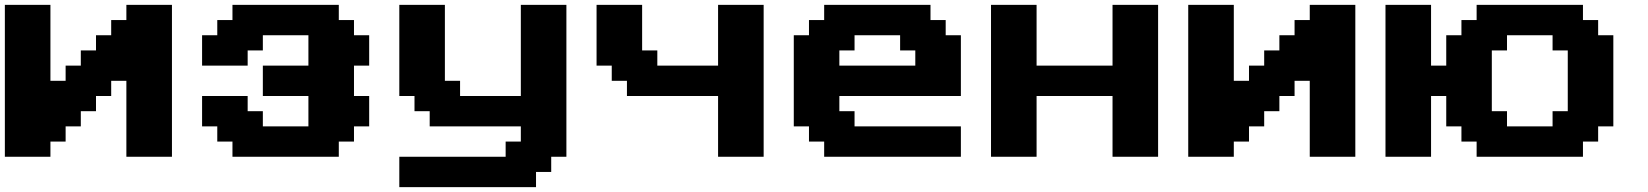

<svg xmlns="http://www.w3.org/2000/svg" viewBox="-20 -645 6782 790"><path d="M500 0H687.5V-625H500V-562.5H437.5V-500H375V-437.5H312.5V-375H250V-312.5H187.5V-625H0V0H187.5V-62.5H250V-125H312.5V-187.5H375V-250H437.5V-312.5H500Z M936.5 0H1374V-62.5H1436.5V-125H1499V-250H1436.5V-375H1499V-500H1436.5V-562.5H1374V-625H936.5V-562.5H874V-500H811.5V-375H999V-437.5H1061.5V-500H1249V-375H1061.5V-250H1249V-125H1061.5V-187.5H999V-250H811.5V-125H874V-62.5H936.5Z M1623 125H2185.5V62.5H2248V0H2310.5V-625H2123V-250H1873V-312.5H1810.5V-625H1623V-250H1685.5V-187.5H1748V-125H2123V-62.5H2060.5V0H1623Z M2934.6 0H3122.1V-625H2934.6V-375H2684.6V-437.5H2622.1V-625H2434.6V-375H2497.1V-312.5H2559.6V-250H2934.6Z M3371.1 0H3933.6V-125H3496.1V-187.5H3433.6V-250H3933.6V-500H3871.1V-562.5H3808.6V-625H3371.1V-562.5H3308.6V-500H3246.1V-125H3308.6V-62.5H3371.1ZM3746.1 -375H3433.6V-437.5H3496.1V-500H3683.6V-437.5H3746.1Z M4557.6 0H4745.1V-625H4557.6V-375H4245.1V-625H4057.6V0H4245.1V-250H4557.6Z M5369.1 0H5556.6V-625H5369.1V-562.5H5306.6V-500H5244.1V-437.5H5181.6V-375H5119.1V-312.5H5056.6V-625H4869.1V0H5056.6V-62.5H5119.1V-125H5181.6V-187.5H5244.1V-250H5306.6V-312.5H5369.1Z M6055.7 0H6493.2V-62.5H6555.7V-125H6618.2V-500H6555.7V-562.5H6493.2V-625H6055.7V-562.5H5993.2V-500H5930.7V-375H5868.2V-625H5680.7V0H5868.2V-250H5930.7V-125H5993.2V-62.5H6055.7ZM6368.2 -125H6180.7V-187.5H6118.2V-437.5H6180.7V-500H6368.2V-437.5H6430.7V-187.5H6368.2Z"/></svg>

Font: Faithful 32x
Style: Semibold
Weight: 400
Foundry: Faithful Resource Pack
Version: Version 1.0; January 27, 2023